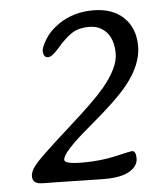

<svg xmlns="http://www.w3.org/2000/svg" viewBox="-48 -670 614 714"><g transform="rotate(-5 259.0 -313.0)"><path d="M336.4 -335.9Q395.5 -407.2 395.5 -459.2Q395.5 -511.2 370.6 -539.1Q345.7 -566.9 305.4 -566.9Q265.1 -566.9 239.3 -549.3Q213.4 -531.7 186.3 -499.8Q159.2 -467.8 144.5 -467.8Q126 -467.8 126 -494.1Q126 -505.9 144 -535.9Q162.1 -565.9 197.3 -589.8Q252.4 -627 325 -627Q397.5 -627 439.2 -587.2Q481 -547.4 481 -479.5Q481 -411.6 423.3 -338.9Q382.3 -287.1 276.4 -198.7Q170.4 -110.4 170.4 -82.5Q170.4 -66.4 238.5 -66.4Q306.6 -66.4 362.5 -79.6Q418.5 -92.8 423.8 -92.8Q439 -92.8 439 -64.5Q439 -36.1 407.7 -17.3Q376.5 1.5 315.9 1.5H300.8L134.8 -2Q76.7 -2 66.9 -4.4Q45.4 -9.8 45.4 -32Q45.4 -54.2 73.7 -84.7Q102.1 -115.2 201.9 -204.6Q301.8 -293.9 336.4 -335.9Z"/></g></svg>

Font: Averia Libre Light
Style: Italic
Weight: 300
Italic angle: -8.5°
Version: Version 1.002